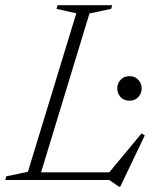

<svg xmlns="http://www.w3.org/2000/svg" viewBox="-43 -690 603 736"><path d="M300 -638.5 114.5 -29.5H376L499.5 -178.5L512 -171L418 25.5H412.5L376 0H-23L-19 -14L64 -31.5L249.5 -639L173.5 -656L177.5 -670H387L383 -656ZM453.5 -304Q432 -304 419.2 -318Q406.5 -332 406.5 -351Q406.5 -370 419.2 -384Q432 -398 453.5 -398Q474.5 -398 487.2 -384Q500 -370 500 -351Q500 -332 487.2 -318Q474.5 -304 453.5 -304Z"/></svg>

Font: Newsreader 16pt Light
Style: Italic
Weight: 300
Italic angle: -17°
Designer: Hugues Gentile
Foundry: Production Type
Version: Version 1.003; ttfautohint (v1.8.3)